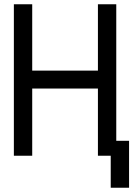

<svg xmlns="http://www.w3.org/2000/svg" viewBox="-20 -730 640 900"><path d="M45 0V-710H131V-399H439V-710H525V-70H585V150H499V0H439V-315H131V0Z"/></svg>

Font: Geist Mono
Style: Regular
Weight: 400
Monospace: yes
Designer: Basement.studio, Andrés Briganti, Mateo Zaragoza
Foundry: Basement.studio, Vercel, Andrés Briganti, Guido Ferreyra, Mateo Zaragoza
Version: Version 1.500; ttfautohint (v1.8.4.7-5d5b)